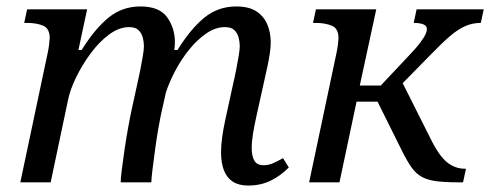

<svg xmlns="http://www.w3.org/2000/svg" viewBox="-20 -565 1519 595"><path d="M749 10Q720 10 701.5 -2Q683 -14 674 -37Q665 -60 665 -93Q665 -115 668.5 -140Q672 -165 678 -193L702 -303Q707 -324 711.5 -347Q716 -370 719.5 -390.5Q723 -411 723 -422Q723 -435 719.5 -448.5Q716 -462 706.5 -471.5Q697 -481 677 -481Q648 -481 619.5 -461.5Q591 -442 566 -411Q541 -380 522.5 -344.5Q504 -309 494 -278L478 -206Q475 -192 470 -163Q465 -134 460.5 -100.5Q456 -67 452.5 -39Q449 -11 449 0H354Q354 -12 357.5 -39.5Q361 -67 366 -101.5Q371 -136 377 -169Q383 -202 388 -225L405 -303Q410 -324 414.5 -347Q419 -370 422.5 -390.5Q426 -411 426 -422Q426 -435 422.5 -448.5Q419 -462 409.5 -471.5Q400 -481 380 -481Q349 -481 318 -458Q287 -435 260.5 -399Q234 -363 215.5 -324.5Q197 -286 191 -256L137 0H43L128 -402Q131 -416 132.5 -429.5Q134 -443 134 -447Q134 -477 113.5 -485.5Q93 -494 64 -494H55L64 -536H250L223 -410H233Q274 -476 316.5 -510.5Q359 -545 415 -545Q474 -545 498 -511.5Q522 -478 522 -434Q522 -428 521.5 -422Q521 -416 520 -410H530Q571 -476 613.5 -510.5Q656 -545 712 -545Q752 -545 775 -529.5Q798 -514 808.5 -489Q819 -464 819 -434Q819 -418 816 -398.5Q813 -379 809 -360Q805 -341 801 -324L774 -202Q768 -175 764 -150.5Q760 -126 760 -106Q760 -82 768 -67.5Q776 -53 797 -53Q811 -53 824.5 -58.5Q838 -64 857 -75L875 -46Q848 -19 817.5 -4.5Q787 10 749 10Z M938 0 1023 -402Q1026 -416 1027.5 -429.5Q1029 -443 1029 -447Q1029 -477 1008 -485.5Q987 -494 958 -494H950L959 -536H1146L1095 -300H1160L1240 -385Q1269 -415 1282 -432.5Q1295 -450 1299 -459.5Q1303 -469 1303 -475Q1303 -485 1292 -489.5Q1281 -494 1262 -494L1271 -536H1479L1470 -494Q1444 -494 1421.5 -484Q1399 -474 1375 -453.5Q1351 -433 1319 -400L1206 -285L1217 -329L1320 -124Q1333 -99 1347.5 -80.5Q1362 -62 1380.5 -52Q1399 -42 1421 -42H1424L1415 0H1401Q1359 0 1332 -3.5Q1305 -7 1287 -17Q1269 -27 1255.5 -46Q1242 -65 1226 -97L1150 -250H1085L1032 0Z"/></svg>

Font: Noto Serif
Style: Italic
Weight: 400
Italic angle: -12°
Designer: Monotype Design Team
Foundry: Monotype Imaging Inc.
Version: Version 2.013